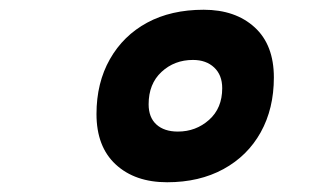

<svg xmlns="http://www.w3.org/2000/svg" viewBox="-20 -746 640 394"><path d="M323 -372Q257 -372 217.5 -408.5Q178 -445 178 -512Q178 -576 205.5 -624.5Q233 -673 282 -699.5Q331 -726 398 -726Q463 -726 502.5 -690Q542 -654 542 -587Q542 -523 515 -474.5Q488 -426 438.5 -399Q389 -372 323 -372ZM345 -476Q382 -476 409 -500Q436 -524 436 -565Q436 -592 419.5 -607.5Q403 -623 376 -623Q338 -623 311.5 -598.5Q285 -574 285 -532Q285 -505 301 -490.5Q317 -476 345 -476Z"/></svg>

Font: Geist Mono
Style: Bold Italic
Weight: 700
Italic angle: -12°
Monospace: yes
Designer: Basement.studio, Andrés Briganti, Mateo Zaragoza
Foundry: Basement.studio, Vercel, Andrés Briganti, Guido Ferreyra, Mateo Zaragoza
Version: Version 1.500; ttfautohint (v1.8.4.7-5d5b)